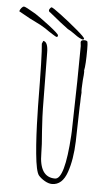

<svg xmlns="http://www.w3.org/2000/svg" viewBox="-106 -858 530 911"><g transform="rotate(5 158.5 -402.5)"><path d="M112 -20Q98 -38 90 -121Q82 -204 80 -311Q80 -335 79 -347Q77 -598 71 -644L77 -658Q100 -655 100 -603L103 -338Q103 -310 108 -232Q114 -162 114 -126Q114 -12 189 -12Q235 -12 248 -222L249 -242Q256 -517 256 -649L255 -658Q254 -662 254 -667Q254 -678 271 -678Q283 -678 286 -672Q288 -662 288 -637Q288 -561 282 -535L283 -529Q283 -516 280 -489L278 -449V-439Q279 -435 279 -429Q277 -405 277 -383Q276 -376 276 -361Q274 -266 272 -196Q269 -109 248 -49Q226 15 177 15Q161 15 142.5 4.5Q124 -6 112 -20ZM223 -702Q201 -718 188 -724Q160 -744 98 -795Q91 -798 91 -805Q91 -809 95.5 -814.5Q100 -820 102 -820Q108 -820 149 -789Q190 -758 229 -725Q268 -692 269 -685L265 -680Q248 -683 223 -702ZM118 -693Q100 -704 82 -717L57 -732L3 -759L-49 -788Q-47 -796 -40.5 -804Q-34 -812 -28 -812Q-21 -812 28 -783Q47 -771 96 -734Q144 -697 144 -690Q144 -682 138 -682Q135 -682 118 -693Z"/></g></svg>

Font: Amatic SC
Style: Regular
Weight: 400
Designer: Multiple Designers
Foundry: Vernon Adams
Version: Version 2.505